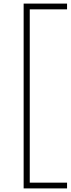

<svg xmlns="http://www.w3.org/2000/svg" viewBox="-20 -828 393 1068"><path d="M111.5 220V-808H353V-776H145.5V188H353V220Z"/></svg>

Font: Encode Sans SmExp Th
Style: Regular
Weight: 100
Width: 6
Designer: Multiple Designers
Foundry: Impallari Type
Version: Version 3.002; ttfautohint (v1.8.3) -l 8 -r 50 -G 200 -x 14 